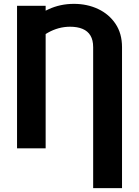

<svg xmlns="http://www.w3.org/2000/svg" viewBox="-20 -757 708 980"><path d="M602.8 203.1H455.5V-516.2Q455.5 -552.5 441.7 -575.4Q428 -598.4 401.5 -609.5Q375.1 -620.6 337.6 -620.6Q278.5 -620.6 224.1 -589.9Q169.8 -559.2 122.3 -502V-633.8Q167.5 -682 227.6 -709.6Q287.6 -737.3 357.2 -737.3Q425.1 -737.3 480.7 -711.1Q536.4 -684.9 569.6 -635.5Q602.8 -586 602.8 -516.2ZM213 -727.5V0H67V-727.5Z"/></svg>

Font: Adwaita Sans
Style: Regular
Weight: 400
Designer: Rasmus Andersson
Foundry: rsms
Version: Version 4.001;git-9221beed3